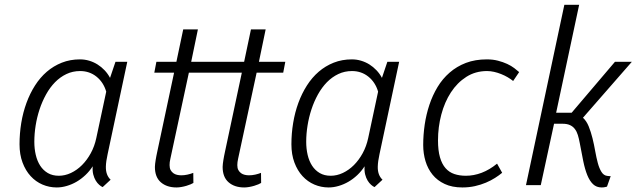

<svg xmlns="http://www.w3.org/2000/svg" viewBox="-20 -782 2689 811"><path d="M318.4 -481.9Q287.1 -481.9 260.5 -469.2Q233.9 -456.5 212.4 -434.6Q190.9 -412.6 174.6 -383.1Q158.2 -353.5 147.2 -320.3Q136.2 -287.1 130.6 -252Q125 -216.8 125 -183.1Q125 -153.8 131.1 -127.7Q137.2 -101.6 149.9 -82Q162.6 -62.5 182.1 -51Q201.7 -39.6 228.5 -39.6Q254.4 -39.6 279.8 -51.5Q305.2 -63.5 326.4 -84.7Q347.7 -106 363.5 -135Q379.4 -164.1 386.7 -198.7L428.7 -395Q417 -434.6 387.5 -458.3Q357.9 -481.9 318.4 -481.9ZM62.5 -172.4Q62.5 -218.3 69.8 -262.7Q77.1 -307.1 91.8 -347.2Q106.4 -387.2 127.9 -420.9Q149.4 -454.6 177.7 -479Q206.1 -503.4 241.2 -517.3Q276.4 -531.2 317.9 -531.2Q337.9 -531.2 356.7 -525.6Q375.5 -520 391.8 -509.8Q408.2 -499.5 421.9 -485.1Q435.5 -470.7 444.8 -453.1L467.8 -521H517.6L434.6 -130.9Q427.7 -100.1 427.2 -78.6Q426.3 -42.5 447.3 -22.9L413.6 8.3Q406.7 5.4 398.9 -1.5Q391.1 -8.3 384.5 -19Q377.9 -29.8 374 -44.7Q370.1 -59.6 371.6 -79.6Q358.4 -59.1 340.8 -42.5Q323.2 -25.9 303.5 -14.4Q283.7 -2.9 262.2 3.4Q240.7 9.8 219.7 9.8Q188 9.8 159.4 -2.4Q130.9 -14.6 109.4 -38.1Q87.9 -61.5 75.2 -95.5Q62.5 -129.4 62.5 -172.4Z M1102.1 -657.7 1073.7 -521H1185.1L1176.3 -475.1H1064L985.8 -111.8Q983.9 -104 983.2 -97.2Q982.4 -90.3 982.4 -84.5Q982.4 -71.8 986.8 -63.7Q991.2 -55.7 998.3 -50.5Q1005.4 -45.4 1014.2 -43.5Q1022.9 -41.5 1031.7 -41.5Q1044.4 -41.5 1057.9 -44.4Q1071.3 -47.4 1082.5 -51.8L1083 -9.3Q1079.1 -6.8 1071.3 -3.4Q1063.5 0 1053.5 2.9Q1043.5 5.9 1032.5 7.8Q1021.5 9.8 1011.7 9.8Q970.7 9.8 945.6 -12Q920.4 -33.7 920.4 -77.1Q920.4 -83 921.4 -90.6Q922.4 -98.1 923.6 -106.2Q924.8 -114.3 926.5 -122.6Q928.2 -130.9 929.7 -138.2L1001.5 -475.1H777.8L699.7 -111.8Q697.8 -104 697 -97.2Q696.3 -90.3 696.3 -84.5Q696.3 -71.8 700.7 -63.7Q705.1 -55.7 712.2 -50.5Q719.2 -45.4 728 -43.5Q736.8 -41.5 745.6 -41.5Q758.3 -41.5 771.7 -44.4Q785.2 -47.4 796.4 -51.8L796.9 -9.3Q793 -6.8 785.2 -3.4Q777.3 0 767.3 2.9Q757.3 5.9 746.3 7.8Q735.4 9.8 725.6 9.8Q684.6 9.8 659.4 -12Q634.3 -33.7 634.3 -77.1Q634.3 -83 635.3 -90.6Q636.2 -98.1 637.5 -106.2Q638.7 -114.3 640.4 -122.6Q642.1 -130.9 643.6 -138.2L715.3 -475.1H631.8L640.6 -521H725.1L753.9 -657.7H815.9L787.6 -521H1011.2L1040 -657.7Z M1466.8 -481.9Q1435.5 -481.9 1408.9 -469.2Q1382.3 -456.5 1360.8 -434.6Q1339.4 -412.6 1323 -383.1Q1306.6 -353.5 1295.7 -320.3Q1284.7 -287.1 1279.1 -252Q1273.4 -216.8 1273.4 -183.1Q1273.4 -153.8 1279.5 -127.7Q1285.6 -101.6 1298.3 -82Q1311 -62.5 1330.6 -51Q1350.1 -39.6 1377 -39.6Q1402.8 -39.6 1428.2 -51.5Q1453.6 -63.5 1474.9 -84.7Q1496.1 -106 1512 -135Q1527.8 -164.1 1535.2 -198.7L1577.1 -395Q1565.4 -434.6 1535.9 -458.3Q1506.3 -481.9 1466.8 -481.9ZM1210.9 -172.4Q1210.9 -218.3 1218.3 -262.7Q1225.6 -307.1 1240.2 -347.2Q1254.9 -387.2 1276.4 -420.9Q1297.9 -454.6 1326.2 -479Q1354.5 -503.4 1389.6 -517.3Q1424.8 -531.2 1466.3 -531.2Q1486.3 -531.2 1505.1 -525.6Q1523.9 -520 1540.3 -509.8Q1556.6 -499.5 1570.3 -485.1Q1584 -470.7 1593.3 -453.1L1616.2 -521H1666L1583 -130.9Q1576.2 -100.1 1575.7 -78.6Q1574.7 -42.5 1595.7 -22.9L1562 8.3Q1555.2 5.4 1547.4 -1.5Q1539.6 -8.3 1533 -19Q1526.4 -29.8 1522.5 -44.7Q1518.6 -59.6 1520 -79.6Q1506.8 -59.1 1489.3 -42.5Q1471.7 -25.9 1451.9 -14.4Q1432.1 -2.9 1410.6 3.4Q1389.2 9.8 1368.2 9.8Q1336.4 9.8 1307.9 -2.4Q1279.3 -14.6 1257.8 -38.1Q1236.3 -61.5 1223.6 -95.5Q1210.9 -129.4 1210.9 -172.4Z M1947.8 -39.6Q1981.4 -39.6 2014.6 -52.2Q2047.9 -64.9 2079.6 -90.8L2101.1 -52.2Q2088.4 -41.5 2071 -30.5Q2053.7 -19.5 2032.5 -10.5Q2011.2 -1.5 1986.1 4.2Q1960.9 9.8 1933.1 9.8Q1889.6 9.8 1858.4 -4.9Q1827.1 -19.5 1807.1 -44.2Q1787.1 -68.8 1777.3 -101.3Q1767.6 -133.8 1767.6 -169.4Q1767.6 -211.9 1773.9 -255.4Q1780.3 -298.8 1793.7 -339.1Q1807.1 -379.4 1828.1 -414.3Q1849.1 -449.2 1879.2 -475.3Q1909.2 -501.5 1948.2 -516.4Q1987.3 -531.2 2036.6 -531.2Q2062 -531.2 2083.5 -525.6Q2105 -520 2122.3 -512Q2139.6 -503.9 2152.1 -494.4Q2164.6 -484.9 2172.9 -477.5L2147.5 -439.9Q2137.2 -448.2 2124.3 -455.8Q2111.3 -463.4 2096.7 -469.2Q2082 -475.1 2066.9 -478.5Q2051.8 -481.9 2037.1 -481.9Q1988.3 -481.9 1949.7 -457.3Q1911.1 -432.6 1884.5 -391.6Q1857.9 -350.6 1844 -297.9Q1830.1 -245.1 1830.1 -189Q1830.1 -146.5 1838.4 -117.7Q1846.7 -88.9 1862.1 -71.5Q1877.4 -54.2 1899.2 -46.9Q1920.9 -39.6 1947.8 -39.6Z M2428.7 -178.7Q2425.3 -196.8 2420.9 -211.4Q2416.5 -226.1 2408.4 -236.8Q2400.4 -247.6 2387.9 -253.4Q2375.5 -259.3 2356 -259.3H2320.3L2264.2 0H2201.7L2363.8 -761.7H2426.3L2329.1 -305.7H2394.5L2577.6 -521H2648.9L2442.4 -284.7Q2457.5 -271 2466.8 -247.8Q2476.1 -224.6 2482.7 -198Q2489.3 -171.4 2494.1 -143.8Q2499 -116.2 2505.1 -93.5Q2511.2 -70.8 2520.5 -55.9Q2529.8 -41 2544.4 -39.1Q2550.3 -38.1 2554 -38.1Q2557.6 -38.1 2559.6 -38.1L2543.9 6.3Q2542.5 6.8 2535.9 8.3Q2529.3 9.8 2521.5 9.8Q2499.5 9.8 2485.1 -3.9Q2470.7 -17.6 2460.7 -42.2Q2450.7 -66.9 2443.6 -101.6Q2436.5 -136.2 2428.7 -178.7Z"/></svg>

Font: Ufes Sans Light
Style: Italic
Weight: 200
Designer: Ricardo Esteves & Thais Bronze
Foundry: ProDesignUfes - Ricardo Esteves, Thais Bronze
Version: Version 2.0